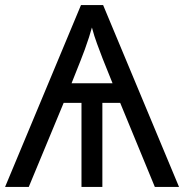

<svg xmlns="http://www.w3.org/2000/svg" viewBox="-20 -734 723 754"><path d="M385 -714 683 0H588L452 -330H382V0H300V-330H230L93 0H0L298 -714ZM341 -626Q337 -611 329.5 -587.5Q322 -564 313 -539.5Q304 -515 296 -495L261 -407H422L383 -504Q372 -533 361 -562.5Q350 -592 341 -626Z"/></svg>

Font: Go Noto Current
Style: Regular
Weight: 400
Designer: Monotype Design Team
Foundry: Monotype Imaging Inc.
Version: Version 2.007; ttfautohint (v1.8) -l 8 -r 50 -G 200 -x 14 -D